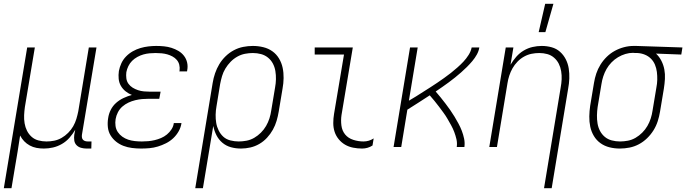

<svg xmlns="http://www.w3.org/2000/svg" viewBox="-43 -768 3585 1003"><path d="M-23 215 99 -520H139L87 -209Q84 -188 83 -166.5Q82 -145 85.5 -124Q89 -103 98 -85Q107 -67 122 -53.5Q137 -40 157.5 -34.5Q178 -29 200 -29Q220 -29 240 -33Q260 -37 278.5 -47.5Q297 -58 313 -74Q329 -90 339.5 -108.5Q350 -127 356 -147Q362 -167 366 -187L421 -520H461L385 -64Q384 -57 385 -50Q386 -43 390.5 -38Q395 -33 402 -31Q409 -29 416 -29H435L434 8H409Q394 8 380 4Q366 0 356.5 -10Q347 -20 345 -34.5Q343 -49 345 -64L350 -90Q337 -68 320 -48.5Q303 -29 280.5 -16Q258 -3 234 2.5Q210 8 186 8Q166 8 147.5 4.5Q129 1 112.5 -8Q96 -17 83.5 -30Q71 -43 62 -60Q56 -18 49 24Q42 66 35 107L17 215Z M694 8Q670 8 646.5 5Q623 2 602 -6Q581 -14 563.5 -28Q546 -42 534.5 -61Q523 -80 520.5 -103.5Q518 -127 522 -151Q525 -173 535.5 -194Q546 -215 563.5 -230.5Q581 -246 602.5 -256Q624 -266 646 -272Q628 -279 613 -291Q598 -303 588.5 -319.5Q579 -336 577 -356Q575 -376 578 -397Q582 -418 591 -437.5Q600 -457 615.5 -473Q631 -489 650.5 -500Q670 -511 690.5 -517Q711 -523 732 -525.5Q753 -528 773 -528Q794 -528 814 -526Q834 -524 853 -518Q872 -512 889 -502Q906 -492 918 -476.5Q930 -461 934.5 -441.5Q939 -422 935 -401L934 -395H894L895 -399Q897 -415 893.5 -429.5Q890 -444 880.5 -455Q871 -466 858 -473Q845 -480 831 -484Q817 -488 801.5 -489.5Q786 -491 770 -491Q754 -491 738 -489.5Q722 -488 706 -483.5Q690 -479 674.5 -470.5Q659 -462 647 -450Q635 -438 627.5 -422.5Q620 -407 617 -391Q615 -375 617 -359Q619 -343 628 -330.5Q637 -318 650 -310Q663 -302 678 -297Q693 -292 709.5 -290.5Q726 -289 742 -289H796L789 -252H735Q717 -252 699.5 -250.5Q682 -249 663.5 -244.5Q645 -240 628 -232Q611 -224 596.5 -211.5Q582 -199 573 -181.5Q564 -164 561 -146Q558 -128 560.5 -110Q563 -92 572.5 -78Q582 -64 596 -54Q610 -44 626.5 -38.5Q643 -33 661.5 -31Q680 -29 698 -29Q715 -29 731.5 -30.5Q748 -32 765 -36Q782 -40 798.5 -47Q815 -54 829 -65.5Q843 -77 853 -92.5Q863 -108 865 -125H905Q902 -103 890.5 -82.5Q879 -62 862 -46Q845 -30 824 -19.5Q803 -9 781.5 -2.5Q760 4 738 6Q716 8 694 8Z M977 215 1068 -335Q1072 -360 1080.5 -385Q1089 -410 1102.5 -432.5Q1116 -455 1135.5 -474Q1155 -493 1178.5 -505.5Q1202 -518 1227.5 -523Q1253 -528 1278 -528Q1306 -528 1332.5 -521.5Q1359 -515 1380 -500Q1401 -485 1414.5 -462.5Q1428 -440 1433.5 -414Q1439 -388 1438.5 -360Q1438 -332 1433 -305L1413 -185Q1409 -161 1402 -137Q1395 -113 1382.5 -90.5Q1370 -68 1352 -48.5Q1334 -29 1311.5 -16Q1289 -3 1264.5 2.5Q1240 8 1216 8Q1188 8 1163 1Q1138 -6 1118.5 -22.5Q1099 -39 1087.5 -62Q1076 -85 1071 -110L1017 215ZM1204 -29Q1224 -29 1245 -33Q1266 -37 1285 -48Q1304 -59 1320 -75Q1336 -91 1347 -110Q1358 -129 1364.5 -149.5Q1371 -170 1374 -191L1394 -311Q1398 -332 1398.5 -354Q1399 -376 1395.5 -397Q1392 -418 1382.5 -436Q1373 -454 1357 -467Q1341 -480 1320.5 -485.5Q1300 -491 1278 -491Q1258 -491 1237 -487Q1216 -483 1196.5 -472Q1177 -461 1161.5 -445Q1146 -429 1134.5 -410Q1123 -391 1117 -370.5Q1111 -350 1107 -329L1088 -213Q1084 -191 1083.5 -169Q1083 -147 1086.5 -126Q1090 -105 1099.5 -86Q1109 -67 1124 -53.5Q1139 -40 1160.5 -34.5Q1182 -29 1204 -29Z M1849 8Q1825 8 1802 3.5Q1779 -1 1760 -12Q1741 -23 1726.5 -40.5Q1712 -58 1705 -79.5Q1698 -101 1698 -125Q1698 -149 1702 -173L1754 -483H1601V-520H1800L1741 -167Q1737 -140 1740.5 -112.5Q1744 -85 1760 -65.5Q1776 -46 1802.5 -37.5Q1829 -29 1856 -29Q1870 -29 1883.5 -33Q1897 -37 1909 -45L1903 -8Q1891 0 1877 4Q1863 8 1849 8Z M2013 0 2099 -520H2139L2093 -242Q2112 -253 2130.5 -264.5Q2149 -276 2167.5 -288Q2186 -300 2204.5 -311.5Q2223 -323 2241 -335.5Q2259 -348 2277 -360.5Q2295 -373 2312.5 -387Q2330 -401 2346.5 -415.5Q2363 -430 2378 -446Q2393 -462 2405 -481Q2417 -500 2421 -520H2461Q2458 -501 2448 -483Q2438 -465 2424.5 -449Q2411 -433 2396 -418Q2381 -403 2365.5 -389.5Q2350 -376 2334 -363Q2318 -350 2301.5 -338Q2285 -326 2268 -314Q2251 -302 2233 -290Q2246 -275 2259 -259Q2272 -243 2284.5 -226.5Q2297 -210 2309 -193Q2321 -176 2331.5 -158.5Q2342 -141 2352 -122.5Q2362 -104 2369.5 -84.5Q2377 -65 2381.5 -43.5Q2386 -22 2383 0H2343Q2346 -21 2341.5 -40.5Q2337 -60 2330 -78.5Q2323 -97 2313.5 -114Q2304 -131 2294.5 -147.5Q2285 -164 2273.5 -179.5Q2262 -195 2250.5 -210.5Q2239 -226 2227 -240.5Q2215 -255 2202 -270Q2173 -251 2144 -232.5Q2115 -214 2085 -195L2053 0Z M2799 215 2886 -311Q2890 -332 2891 -353.5Q2892 -375 2888.5 -396Q2885 -417 2876 -435Q2867 -453 2851.5 -466.5Q2836 -480 2816 -485.5Q2796 -491 2774 -491Q2754 -491 2734 -487Q2714 -483 2695 -472.5Q2676 -462 2660.5 -446Q2645 -430 2634.5 -411.5Q2624 -393 2617.5 -373Q2611 -353 2608 -333L2553 0H2513L2599 -520H2639L2624 -430Q2637 -452 2654 -471.5Q2671 -491 2693 -504Q2715 -517 2739 -522.5Q2763 -528 2787 -528Q2814 -528 2839 -521Q2864 -514 2882.5 -497.5Q2901 -481 2912.5 -458.5Q2924 -436 2928 -410.5Q2932 -385 2931 -358Q2930 -331 2925 -305L2839 215ZM2771 -600 2805 -748H2848L2806 -600Z M3195 8Q3167 8 3141 1.5Q3115 -5 3094 -20Q3073 -35 3059.5 -57.5Q3046 -80 3040.5 -106Q3035 -132 3035.5 -160Q3036 -188 3040 -215L3060 -335Q3064 -360 3072 -384Q3080 -408 3094 -430.5Q3108 -453 3127 -471.5Q3146 -490 3169 -502.5Q3192 -515 3217 -521.5Q3242 -528 3266 -528H3281L3522 -520L3516 -483L3384 -488Q3401 -472 3412 -450.5Q3423 -429 3427.5 -405Q3432 -381 3430.5 -355.5Q3429 -330 3425 -305L3405 -185Q3401 -160 3393 -135Q3385 -110 3371 -87.5Q3357 -65 3337.5 -46Q3318 -27 3294.5 -14.5Q3271 -2 3245.5 3Q3220 8 3195 8ZM3196 -29Q3216 -29 3237 -33Q3258 -37 3277 -48Q3296 -59 3312 -75Q3328 -91 3339 -110Q3350 -129 3356.5 -149.5Q3363 -170 3366 -191L3386 -311Q3390 -331 3390.5 -351.5Q3391 -372 3388.5 -392Q3386 -412 3378.5 -430Q3371 -448 3357.5 -461.5Q3344 -475 3325.5 -482.5Q3307 -490 3287 -491H3275Q3272 -491 3269.5 -491.5Q3267 -492 3264 -492Q3244 -492 3224 -486Q3204 -480 3185.5 -469Q3167 -458 3151.5 -442Q3136 -426 3125.5 -407.5Q3115 -389 3108.5 -369Q3102 -349 3099 -329L3079 -209Q3076 -188 3075.5 -166Q3075 -144 3078.5 -123Q3082 -102 3091.5 -84Q3101 -66 3116.5 -53Q3132 -40 3153 -34.5Q3174 -29 3196 -29Z"/></svg>

Font: Iosevka Term Curly XLt Obl
Style: Regular
Weight: 200
Italic angle: -9°
Designer: Belleve Invis
Foundry: Belleve Invis
Version: Version 32.3.0